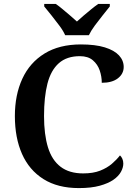

<svg xmlns="http://www.w3.org/2000/svg" viewBox="-20 -951 690 981"><path d="M383 10Q275 10 202 -36Q129 -82 92.5 -164.5Q56 -247 56 -358Q56 -466 94 -548.5Q132 -631 207.5 -677.5Q283 -724 393 -724Q467 -724 515.5 -709Q564 -694 588 -668Q612 -642 612 -609Q612 -574 582.5 -551Q553 -528 500 -528Q500 -560 489.5 -591Q479 -622 454.5 -643Q430 -664 388 -664Q321 -664 280.5 -628Q240 -592 222.5 -524Q205 -456 205 -358Q205 -264 225 -198.5Q245 -133 289.5 -99Q334 -65 405 -65Q456 -65 491.5 -79Q527 -93 551.5 -114Q576 -135 593 -157Q600 -151 605 -140Q610 -129 610 -115Q610 -95 598 -73Q586 -51 559.5 -32.5Q533 -14 489.5 -2Q446 10 383 10ZM313 -771Q303 -794 283 -820.5Q263 -847 242.5 -873Q222 -899 206 -918V-931H265Q281 -920 300 -904Q319 -888 338.5 -871.5Q358 -855 373 -841Q388 -855 407.5 -871.5Q427 -888 446.5 -904Q466 -920 482 -931H541V-918Q526 -899 505 -873Q484 -847 464.5 -820.5Q445 -794 434 -771Z"/></svg>

Font: Noto Rashi Hebrew SemiBold
Style: Regular
Weight: 600
Version: Version 1.006